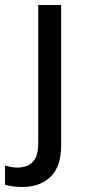

<svg xmlns="http://www.w3.org/2000/svg" viewBox="-76 -523 339 763"><path d="M-56 135Q-41 139 -29.5 141Q-18 143 -7 143Q15 143 34.5 134.5Q54 126 65 105Q76 84 76 45V-503H167V55Q167 138 125.5 179Q84 220 12 220Q-5 220 -22.5 218Q-40 216 -56 211Z"/></svg>

Font: Muli Medium
Style: Regular
Weight: 500
Designer: Vernon Adams
Foundry: Vernon Adams
Version: Version 2.100; ttfautohint (v1.8.1.43-b0c9)